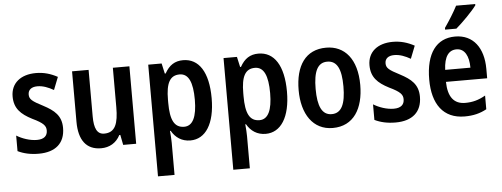

<svg xmlns="http://www.w3.org/2000/svg" viewBox="-59 -933 3504 1341"><g transform="rotate(-5 1693.0 -263.0)"><path d="M367 -155C367 -241 318 -281 242 -321C166 -360 148 -375 148 -408C148 -440 171 -460 213 -460C253 -460 290 -445 327 -424L362 -513C314 -539 266 -553 211 -553C104 -553 35 -497 35 -404C35 -320 80 -277 158 -237C236 -200 252 -179 252 -147C252 -109 228 -87 178 -87C129 -87 75 -106 36 -130V-21C77 -1 124 10 183 10C300 10 367 -48 367 -155Z M866 -543H750V-267C750 -152 728 -90 650 -90C601 -90 580 -132 580 -217V-543H464V-189C464 -61 516 10 620 10C678 10 726 -17 754 -71H761L775 0H866Z M1243 -553C1185 -553 1145 -527 1114 -471H1108L1092 -543H998V240H1114V15C1114 -7 1112 -36 1109 -69H1114C1142 -20 1186 10 1246 10C1352 10 1419 -92 1419 -271C1419 -455 1353 -553 1243 -553ZM1210 -456C1273 -456 1301 -393 1301 -271C1301 -151 1271 -89 1211 -89C1141 -89 1114 -146 1114 -265V-287C1114 -403 1142 -456 1210 -456Z M1771 -553C1713 -553 1673 -527 1642 -471H1636L1620 -543H1526V240H1642V15C1642 -7 1640 -36 1637 -69H1642C1670 -20 1714 10 1774 10C1880 10 1947 -92 1947 -271C1947 -455 1881 -553 1771 -553ZM1738 -456C1801 -456 1829 -393 1829 -271C1829 -151 1799 -89 1739 -89C1669 -89 1642 -146 1642 -265V-287C1642 -403 1670 -456 1738 -456Z M2461 -273C2461 -454 2376 -553 2246 -553C2101 -553 2029 -445 2029 -273C2029 -106 2106 10 2244 10C2391 10 2461 -108 2461 -273ZM2148 -272C2148 -394 2177 -455 2245 -455C2314 -455 2343 -394 2343 -273C2343 -150 2314 -87 2245 -87C2177 -87 2148 -151 2148 -272Z M2869 -155C2869 -241 2820 -281 2744 -321C2668 -360 2650 -375 2650 -408C2650 -440 2673 -460 2715 -460C2755 -460 2792 -445 2829 -424L2864 -513C2816 -539 2768 -553 2713 -553C2606 -553 2537 -497 2537 -404C2537 -320 2582 -277 2660 -237C2738 -200 2754 -179 2754 -147C2754 -109 2730 -87 2680 -87C2631 -87 2577 -106 2538 -130V-21C2579 -1 2626 10 2685 10C2802 10 2869 -48 2869 -155Z M3310 -757V-766H3176C3153 -721 3119 -667 3085 -618V-606H3164C3210 -645 3282 -718 3310 -757ZM3150 -552C3019 -552 2944 -452 2944 -268C2944 -96 3019 10 3169 10C3230 10 3277 -2 3323 -27V-123C3274 -95 3232 -84 3181 -84C3101 -84 3061 -137 3059 -242H3348V-308C3348 -455 3277 -552 3150 -552ZM3152 -462C3210 -462 3238 -406 3238 -326H3061C3065 -420 3098 -462 3152 -462Z"/></g></svg>

Font: Noto Sans Arabic Cond SemBd
Style: Regular
Weight: 600
Width: 3
Designer: Monotype Design Team, Nadine Chahine, Nizar Qandah and Khaled Hosny
Foundry: Monotype Imaging Inc.
Version: Version 2.012